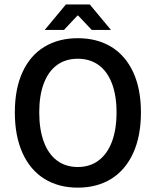

<svg xmlns="http://www.w3.org/2000/svg" viewBox="-20 -840 708 872"><path d="M620.1 -329.6Q620.1 -222.2 585 -145Q549.8 -67.9 485.4 -27.8Q420.9 12.2 333.5 12.2Q246.1 12.2 181.6 -27.8Q117.2 -67.9 82.3 -145Q47.4 -222.2 47.4 -329.6Q47.4 -436.5 82.3 -512.5Q117.2 -588.4 181.6 -627.4Q246.1 -666.5 333.5 -666.5Q420.9 -666.5 485.4 -627.2Q549.8 -587.9 585 -512Q620.1 -436 620.1 -329.6ZM158.2 -329.6Q158.2 -252 179 -196Q199.7 -140.1 239 -110.8Q278.3 -81.5 333.5 -81.5Q388.2 -81.5 427.7 -111.1Q467.3 -140.6 488.3 -196.3Q509.3 -252 509.3 -329.6Q509.3 -406.2 488.3 -461.2Q467.3 -516.1 427.7 -544.7Q388.2 -573.2 333.5 -573.2Q278.3 -573.2 239 -544.7Q199.7 -516.1 179 -461.4Q158.2 -406.7 158.2 -329.6ZM483.9 -704.1H396.5L335.4 -769H331.5L270.5 -704.1H183.1L279.3 -819.8H387.7Z"/></svg>

Font: Varta
Style: Bold
Weight: 700
Designer: Joana Correia, Viktoriya Grabowska, Eben Sorkin
Foundry: Sorkin Type
Version: Version 1.002; ttfautohint (v1.3) -l 8 -r 24 -G 200 -x 12 -H